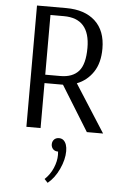

<svg xmlns="http://www.w3.org/2000/svg" viewBox="-62 -693 662 1025"><g transform="rotate(5 269.5 -181.0)"><path d="M94 0V-650H251Q350 -650 406 -598.5Q462 -547 462 -451Q462 -374 429 -325Q396 -276 342 -255L505 0H418L269 -241H170V0ZM170 -286H251Q316 -286 349 -323Q382 -360 382 -448Q382 -606 242 -606H170ZM233 288 215 269Q244 242 259.5 205.5Q275 169 275 135Q275 123 274 117Q258 117 248 108Q237 97 237 81Q237 65 248 54Q258 45 273 45Q288 45 298 54Q317 72 317 111Q317 156 293.5 207Q270 258 233 288Z"/></g></svg>

Font: Arsenal
Style: Regular
Weight: 400
Designer: Andrij Shevchenko
Foundry: Stairsfor
Version: Version 2.001;PS 002.001;hotconv 1.0.88;makeotf.lib2.5.64775